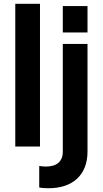

<svg xmlns="http://www.w3.org/2000/svg" viewBox="-20 -777 545 1018"><path d="M192 0V-757H61V0ZM444 -605V-745H313V-605ZM238 221C365 221 444 151 444 27V-544H313V27C313 80 280 106 224 106C212 106 200 105 188 103V217C200 220 221 221 238 221Z"/></svg>

Font: Plus Jakarta Sans
Style: Bold
Weight: 700
Designer: Gumpita Rahayu
Foundry: Tokotype
Version: Version 2.071;gftools[0.9.30]